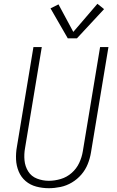

<svg xmlns="http://www.w3.org/2000/svg" viewBox="-20 -983 616 1011"><path d="M237 8Q267 8 298.5 1.5Q330 -5 358.5 -22Q387 -39 408.5 -64Q430 -89 442 -119Q454 -149 459 -180L551 -735H507L416 -186Q411 -155 397 -125Q383 -95 357.5 -72.5Q332 -50 300 -40.5Q268 -31 237 -31Q205 -31 175 -42.5Q145 -54 128.5 -80.5Q112 -107 109 -139Q106 -171 112 -204L200 -735H156L69 -210Q63 -177 64.5 -143.5Q66 -110 78.5 -80Q91 -50 115 -29.5Q139 -9 171 -0.5Q203 8 237 8ZM337 -781H385L528 -935L493 -963L366 -815L288 -960L246 -939Z"/></svg>

Font: Iosevka Sparkle XLtObl
Style: Regular
Weight: 200
Italic angle: -9°
Designer: Belleve Invis
Foundry: Belleve Invis
Version: Version 4.5.0; ttfautohint (v1.8.3)